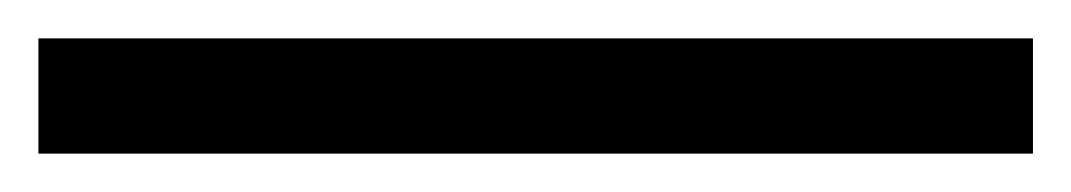

<svg xmlns="http://www.w3.org/2000/svg" viewBox="-29 46 558 100"><path d="M-9 66V126H509V66Z"/></svg>

Font: Rosario
Style: Regular
Weight: 400
Designer: Hector Gatti
Foundry: Omnibus Type
Version: Version 1.100